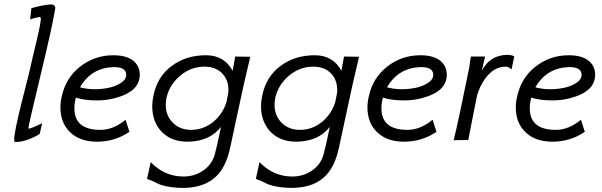

<svg xmlns="http://www.w3.org/2000/svg" viewBox="-20 -651 2800 893"><path d="M237 -612Q223 -526 170 -307Q111 -62 112 -55Q112 -53 115 -53Q125 -53 176 -78L165 -29Q147 -15 108 -1Q73 11 50 9Q46 9 46 -3Q46 -34 78 -164Q85 -189 97 -239Q109 -289 116 -314Q121 -338 132 -385Q143 -432 149 -456Q170 -544 170 -564Q170 -572 163 -572Q160 -572 140.5 -567Q121 -562 120 -560L126 -613Q180 -628 212 -630Q223 -632 230.5 -627Q238 -622 237 -612Z M630 -303Q630 -224 512 -194Q476 -184 430 -184Q372 -184 333 -197Q326 -172 326 -147Q326 -47 447 -47Q507 -47 564 -94L582 -38Q515 8 431 8Q350 8 304 -38Q261 -81 261 -152Q261 -176 267 -201Q285 -288 352.5 -341Q420 -394 507 -394Q567 -394 598.5 -369.5Q630 -345 630 -303ZM510 -339Q502 -339 484 -337Q398 -325 352 -245Q384 -236 421 -236Q453 -236 485 -242.5Q517 -249 542 -265Q567 -281 567 -303Q567 -339 510 -339Z M1074 -388 1144 -387Q1118 -281 1082 -111Q1077 -88 1067 -41Q1057 6 1052 29Q1042 78 1026 111Q970 233 803 222Q742 218 708 200Q699 194 664 181L681 103Q745 170 834 170Q885 170 925.5 142Q966 114 979 67Q989 31 1008 -61Q956 6 855 8Q778 9 732 -38Q688 -85 688 -157Q688 -178 693 -203Q711 -296 781 -346Q848 -395 941 -394Q1023 -393 1062 -322ZM1033 -175 1042 -220Q1046 -274 1015.5 -307.5Q985 -341 931 -341Q868 -341 818 -299Q767 -256 754 -194Q751 -178 751 -163Q751 -113 784 -80Q817 -47 869 -47Q924 -47 969 -82Q1014 -117 1033 -175Z M1580 -388 1650 -387Q1624 -281 1588 -111Q1583 -88 1573 -41Q1563 6 1558 29Q1548 78 1532 111Q1476 233 1309 222Q1248 218 1214 200Q1205 194 1170 181L1187 103Q1251 170 1340 170Q1391 170 1431.5 142Q1472 114 1485 67Q1495 31 1514 -61Q1462 6 1361 8Q1284 9 1238 -38Q1194 -85 1194 -157Q1194 -178 1199 -203Q1217 -296 1287 -346Q1354 -395 1447 -394Q1529 -393 1568 -322ZM1539 -175 1548 -220Q1552 -274 1521.5 -307.5Q1491 -341 1437 -341Q1374 -341 1324 -299Q1273 -256 1260 -194Q1257 -178 1257 -163Q1257 -113 1290 -80Q1323 -47 1375 -47Q1430 -47 1475 -82Q1520 -117 1539 -175Z M2058 -303Q2058 -224 1940 -194Q1904 -184 1858 -184Q1800 -184 1761 -197Q1754 -172 1754 -147Q1754 -47 1875 -47Q1935 -47 1992 -94L2010 -38Q1943 8 1859 8Q1778 8 1732 -38Q1689 -81 1689 -152Q1689 -176 1695 -201Q1713 -288 1780.5 -341Q1848 -394 1935 -394Q1995 -394 2026.5 -369.5Q2058 -345 2058 -303ZM1938 -339Q1930 -339 1912 -337Q1826 -325 1780 -245Q1812 -236 1849 -236Q1881 -236 1913 -242.5Q1945 -249 1970 -265Q1995 -281 1995 -303Q1995 -339 1938 -339Z M2372 -389 2359 -328Q2345 -341 2332 -341Q2275 -341 2235 -283Q2211 -250 2199 -207Q2195 -189 2186.5 -145.5Q2178 -102 2173 -77Q2168 -52 2158 0L2090 1Q2112 -87 2163 -339Q2165 -360 2170 -388H2236L2221 -322Q2258 -394 2338 -396Q2358 -396 2372 -389Z M2748 -303Q2748 -224 2630 -194Q2594 -184 2548 -184Q2490 -184 2451 -197Q2444 -172 2444 -147Q2444 -47 2565 -47Q2625 -47 2682 -94L2700 -38Q2633 8 2549 8Q2468 8 2422 -38Q2379 -81 2379 -152Q2379 -176 2385 -201Q2403 -288 2470.5 -341Q2538 -394 2625 -394Q2685 -394 2716.5 -369.5Q2748 -345 2748 -303ZM2628 -339Q2620 -339 2602 -337Q2516 -325 2470 -245Q2502 -236 2539 -236Q2571 -236 2603 -242.5Q2635 -249 2660 -265Q2685 -281 2685 -303Q2685 -339 2628 -339Z"/></svg>

Font: GFS Neohellenic Rg
Style: Italic
Weight: 400
Italic angle: -12°
Designer: Takis Katsoulidis and George D. Matthiopoulos
Foundry: Takis Katsoulidis and George D. Matthiopoulos
Version: Version 1.0